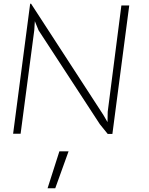

<svg xmlns="http://www.w3.org/2000/svg" viewBox="-20 -715 796 1025"><path d="M141 -695H146L532 -101L554 -63L555 -118L628 -686H670L580 0H555L513 -52L186 -553L166 -602L163 -554L90 -1H50ZM297 93H346L275 290H234Z"/></svg>

Font: Bellota Text Light
Style: Italic
Weight: 300
Italic angle: -7.5°
Designer: Kemie Guaida
Foundry: Kemie Guaida
Version: Version 4.001